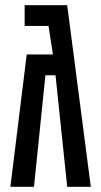

<svg xmlns="http://www.w3.org/2000/svg" viewBox="-20 -720 390 740"><path d="M75 -700H239L330 0H239L194 -430H155L111 0H20L83 -510H184L167 -620H75Z"/></svg>

Font: Tektur Condensed
Style: Regular
Weight: 400
Width: 3
Designer: Adam Jagosz
Foundry: Adam Jagosz
Version: Version 1.005;gftools[0.9.30]